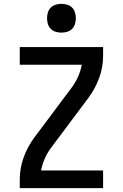

<svg xmlns="http://www.w3.org/2000/svg" viewBox="-20 -980 640 1000"><path d="M83 0V-46Q83 -105 103.5 -161Q124 -217 159 -264L355 -526Q374 -552 387 -581.5Q400 -611 406 -643H83V-735H517V-689Q517 -630 496.5 -574Q476 -518 441 -471L245 -209Q226 -183 213 -153.5Q200 -124 194 -92H517V0ZM300 -810Q285 -810 270 -814.5Q255 -819 244.5 -829.5Q234 -840 229.5 -855Q225 -870 225 -885Q225 -900 229.5 -915Q234 -930 244.5 -940.5Q255 -951 270 -955.5Q285 -960 300 -960Q315 -960 330 -955.5Q345 -951 355.5 -940.5Q366 -930 370.5 -915Q375 -900 375 -885Q375 -870 370.5 -855Q366 -840 355.5 -829.5Q345 -819 330 -814.5Q315 -810 300 -810Z"/></svg>

Font: Iosevka Curly SmBdEx
Style: Regular
Weight: 600
Width: 7
Monospace: yes
Designer: Belleve Invis
Foundry: Belleve Invis
Version: Version 11.1.0; ttfautohint (v1.8.3)